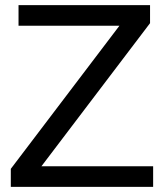

<svg xmlns="http://www.w3.org/2000/svg" viewBox="-20 -726 636 746"><path d="M563 -706H52V-626H444L22 -70V0H575V-80H141L563 -636Z"/></svg>

Font: Alpha Lyrae Medium
Style: Regular
Weight: 500
Designer: Nikolay Petroussenko, Plamen Motev
Foundry: Fontfabric LLC
Version: Version 1.000;hotconv 1.0.109;makeotfexe 2.5.65596